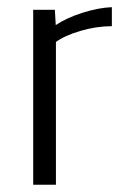

<svg xmlns="http://www.w3.org/2000/svg" viewBox="-20 -508 358 528"><path d="M133.3 -439Q162.1 -458.5 206.3 -472.7Q250.5 -486.8 287.6 -488.3V-436Q245.1 -436 201.4 -423.1Q157.7 -410.2 133.8 -392.6V0H71.3V-481H130.9Z"/></svg>

Font: Anaheim
Style: Regular
Weight: 400
Designer: vernon adams
Foundry: vernon adams
Version: Version 1.002; ttfautohint (v0.93.5-3d13) -l 8 -r 50 -G 200 